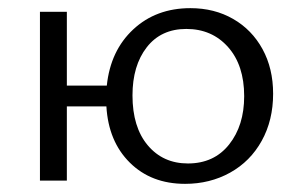

<svg xmlns="http://www.w3.org/2000/svg" viewBox="-20 -443 732 471"><path d="M78 -414H144V-233H242Q251 -319 307 -371Q363 -423 447 -423Q506 -423 552 -396.5Q598 -370 624 -322.5Q650 -275 650 -213Q650 -148 622 -97.5Q594 -47 544.5 -19.5Q495 8 434 8Q351 8 298.5 -44Q246 -96 241 -182H144V0H78ZM441 -42Q505 -42 542 -88.5Q579 -135 579 -207Q579 -283 539.5 -327.5Q500 -372 437 -372Q375 -372 340 -327Q305 -282 305 -209Q305 -131 342.5 -86.5Q380 -42 441 -42Z"/></svg>

Font: QiushuiShotai Bright
Style: Regular
Weight: 400
Designer: Christian Thalmann (Catharsis Fonts)
Version: Version 1.250;